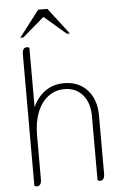

<svg xmlns="http://www.w3.org/2000/svg" viewBox="-61 -956 631 1002"><g transform="rotate(-5 255.0 -455.0)"><path d="M78 0V-689Q78 -724 102 -724Q108 -724 115 -720V-408Q136 -458 178 -489Q220 -520 278 -520Q355 -520 400.5 -470Q446 -420 446 -335V-31Q446 4 422 4Q416 4 409 0V-335Q409 -406 373.5 -447.5Q338 -489 278 -489Q229 -489 192 -460.5Q155 -432 135 -381Q115 -330 115 -263V-31Q115 4 91 4Q85 4 78 0ZM178 -914H226L332 -776H316L202 -874L88 -776H72Z"/></g></svg>

Font: Thasadith
Style: Regular
Weight: 400
Designer: Cadson Demak Co.,Ltd.
Foundry: Cadson Demak Co.,Ltd.
Version: Version 1.000; ttfautohint (v1.6)